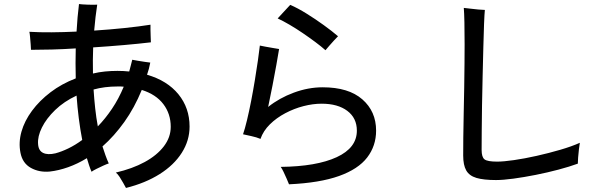

<svg xmlns="http://www.w3.org/2000/svg" viewBox="-20 -851 3040 948"><path d="M602 77Q597 68 588.5 52.5Q580 37 570.5 22.5Q561 8 552 1Q634 -18 694.5 -51Q755 -84 789 -128.5Q823 -173 823 -225Q823 -289 786.5 -337Q750 -385 680 -407Q644 -319 594 -249Q544 -179 486 -128Q493 -106 500.5 -85Q508 -64 517 -44Q507 -41 489.5 -33Q472 -25 456 -17Q440 -9 432 -3Q425 -19 419.5 -36Q414 -53 409 -70Q363 -42 316.5 -25.5Q270 -9 226 -4Q174 1 132.5 -22Q91 -45 81 -97Q71 -148 86 -201Q101 -254 138 -304Q175 -354 229.5 -395.5Q284 -437 354 -464Q352 -540 354 -612Q293 -608 236.5 -606.5Q180 -605 133 -605Q133 -614 131.5 -632Q130 -650 128.5 -668Q127 -686 125 -694Q175 -691 234.5 -691.5Q294 -692 358 -695Q362 -767 370 -831Q385 -829 414 -828Q443 -827 460 -828Q451 -770 445 -700Q522 -705 594 -712.5Q666 -720 723 -729Q723 -721 723 -704Q723 -687 724 -669.5Q725 -652 725 -642Q666 -635 591.5 -628.5Q517 -622 440 -617Q439 -586 438.5 -553.5Q438 -521 439 -488Q468 -495 498.5 -498Q529 -501 560 -501Q590 -501 618 -498Q622 -512 625.5 -526.5Q629 -541 633 -556Q643 -554 660.5 -551Q678 -548 695.5 -545.5Q713 -543 722 -542Q719 -526 715 -511Q711 -496 706 -482Q806 -453 861 -385.5Q916 -318 916 -226Q916 -157 877.5 -96.5Q839 -36 768.5 8.5Q698 53 602 77ZM254 -94Q284 -102 318 -118.5Q352 -135 386 -160Q376 -212 369 -267Q362 -322 358 -379Q296 -350 252.5 -308Q209 -266 187 -221.5Q165 -177 168 -140Q170 -107 193 -96Q216 -85 254 -94ZM463 -227Q500 -265 533 -314Q566 -363 591 -423Q584 -424 576 -424Q568 -424 560 -424Q496 -424 442 -409Q445 -362 450 -316Q455 -270 463 -227Z M1407 59Q1403 49 1395.5 31.5Q1388 14 1380 -2.5Q1372 -19 1366 -27Q1543 -29 1642.5 -75Q1742 -121 1742 -206Q1742 -268 1695 -303.5Q1648 -339 1568 -339Q1525 -339 1478.5 -327Q1432 -315 1388.5 -292Q1345 -269 1312.5 -237Q1280 -205 1266 -165L1264 -166Q1248 -173 1221 -179Q1194 -185 1180 -188Q1189 -214 1199.5 -257.5Q1210 -301 1220 -352.5Q1230 -404 1238.5 -456Q1247 -508 1253.5 -553Q1260 -598 1263 -626Q1273 -624 1291 -620.5Q1309 -617 1328 -614Q1347 -611 1358 -609Q1353 -578 1344.5 -530.5Q1336 -483 1325.5 -429Q1315 -375 1304 -323Q1359 -367 1430.5 -393.5Q1502 -420 1573 -420Q1701 -420 1769 -360.5Q1837 -301 1837 -206Q1837 -131 1793 -73.5Q1749 -16 1654 18Q1559 52 1407 59ZM1587 -603Q1567 -621 1537.5 -643Q1508 -665 1475 -687.5Q1442 -710 1409.5 -729Q1377 -748 1351 -760Q1362 -771 1381 -792.5Q1400 -814 1413 -827Q1450 -811 1493.5 -784Q1537 -757 1578.5 -727Q1620 -697 1649 -672Q1641 -664 1628.5 -650.5Q1616 -637 1604.5 -623.5Q1593 -610 1587 -603Z M2429 38Q2368 38 2332.5 27.5Q2297 17 2282 -9.5Q2267 -36 2267 -83Q2267 -118 2267.5 -172Q2268 -226 2269.5 -289.5Q2271 -353 2272 -417.5Q2273 -482 2273.5 -538Q2274 -594 2274 -633Q2274 -694 2273 -741Q2272 -788 2270 -812Q2280 -811 2300.5 -808.5Q2321 -806 2342 -804Q2363 -802 2374 -802Q2372 -782 2370 -733Q2368 -684 2366.5 -617Q2365 -550 2363 -475.5Q2361 -401 2360 -330Q2359 -259 2358.5 -201.5Q2358 -144 2358 -111Q2358 -75 2372.5 -64Q2387 -53 2435 -53Q2466 -53 2518 -60.5Q2570 -68 2630 -81.5Q2690 -95 2746.5 -111.5Q2803 -128 2843 -146Q2841 -135 2838.5 -114.5Q2836 -94 2834.5 -73.5Q2833 -53 2833 -43Q2792 -28 2737.5 -13.5Q2683 1 2625 12.5Q2567 24 2515.5 31Q2464 38 2429 38Z"/></svg>

Font: Zen Kaku Gothic Antique Medium
Style: Regular
Weight: 500
Designer: Yoshimichi Ohira
Foundry: Positype
Version: Version 1.002